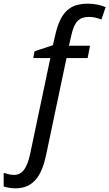

<svg xmlns="http://www.w3.org/2000/svg" viewBox="-132 -785 595 1045"><path d="M-48 240C48 240 94 174 118 63L230 -469H345L358 -536H243L255 -587C272 -670 301 -693 353 -693C378 -693 401 -686 420 -679L443 -746C420 -757 382 -765 349 -765C251 -765 197 -725 167 -587L156 -539L56 -506L49 -469H142L32 53C16 126 -8 167 -56 167C-77 167 -93 161 -112 156V230C-95 235 -75 240 -48 240Z"/></svg>

Font: BC Sans
Style: Italic
Weight: 400
Italic angle: -12°
Designer: Monotype Design Team
Designer: Province of B.C.
Foundry: Monotype Imaging Inc.
Version: Version 2.000;GOOG;noto-source:20170915:90ef993387c0